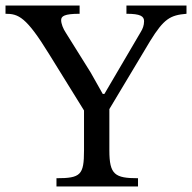

<svg xmlns="http://www.w3.org/2000/svg" viewBox="-25 -677 697 697"><path d="M652 -657H434V-627C485 -627 498 -618 498 -600C498 -585 493 -572 486 -561L354 -336H348L304 -414L214 -558C204 -573 197 -591 197 -604C197 -618 208 -627 264 -627V-657H-5V-627C42 -627 70 -616 153 -481L280 -276V-131C280 -42 268 -30 180 -30V0H476V-30C392 -30 372 -43 372 -131V-281L520 -528C570 -609 593 -622 652 -627Z"/></svg>

Font: STIX Two Math
Style: Regular
Weight: 400
Designer: Ross Mills, John Hudson & Paul Hanslow, Tiro Typeworks Ltd; with portions MicroPress Inc., with additions and correction
Foundry: Tiro Typeworks Ltd
Version: Version 2.02 b142